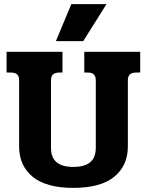

<svg xmlns="http://www.w3.org/2000/svg" viewBox="-20 -899 714 934"><path d="M327 -879H498L385 -699H252ZM73 -187V-509Q73 -528 63.5 -537Q54 -546 33 -546H12V-647H284V-546H268Q247 -546 237.5 -536.5Q228 -527 228 -508V-181Q228 -132 255.5 -109.5Q283 -87 337 -87Q391 -87 418.5 -109.5Q446 -132 446 -181V-508Q446 -527 437 -536.5Q428 -546 407 -546H390V-647H662V-546H641Q602 -546 602 -509V-187Q602 -93 535.5 -39Q469 15 337 15Q205 15 139 -39Q73 -93 73 -187Z"/></svg>

Font: Pridi SemiBold
Style: Regular
Weight: 600
Designer: Katatrad Team
Foundry: CadsonDemak
Version: Version 1.001